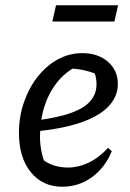

<svg xmlns="http://www.w3.org/2000/svg" viewBox="-20 -701 495 730"><path d="M217 9Q142 9 97 -46.5Q52 -102 52 -196Q52 -257 71 -312Q90 -367 123 -409Q156 -451 199.5 -475Q243 -499 293 -499Q352 -499 390 -466.5Q428 -434 428 -382Q428 -343 405 -311.5Q382 -280 339.5 -257.5Q297 -235 238.5 -221Q180 -207 109 -201V-242Q234 -257 290.5 -290Q347 -323 347 -381Q347 -411 334 -438L361 -413Q333 -426 303 -433Q273 -440 241 -441L270 -448Q227 -426 196 -386.5Q165 -347 148.5 -295Q132 -243 132 -181Q132 -151 138.5 -121Q145 -91 158 -64L140 -96Q162 -79 186.5 -71.5Q211 -64 239 -64Q278 -64 317 -82.5Q356 -101 391 -139L405 -126Q379 -63 329 -27Q279 9 217 9ZM179 -619 193 -681H429L415 -619Z"/></svg>

Font: Piazzolla Thin Medium
Style: Italic
Weight: 500
Italic angle: -11.3°
Version: Version 2.005